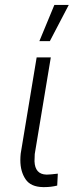

<svg xmlns="http://www.w3.org/2000/svg" viewBox="-20 -764 336 788"><path d="M141.6 -595.2H184.6L262.2 -743.7H203.1ZM130.4 -528.3 64.9 -133.3C64 -124 63.5 -115.2 63.5 -106.9C63.5 -75.2 70.8 -49.3 85 -28.3C99.1 -7.3 123 3.4 156.7 3.9C158.7 3.9 161.1 3.9 163.1 3.9C179.7 3.9 197.3 2 214.8 -2.4L217.3 -51.3C196.3 -48.8 181.6 -47.4 172.9 -47.4C171.9 -47.4 171.4 -47.4 170.4 -47.4C139.2 -48.3 123 -66.4 121.6 -102.1L122.6 -131.8L188.5 -528.3Z"/></svg>

Font: Roboto Light
Style: Italic
Weight: 300
Italic angle: -12°
Designer: Google
Version: Version 2.137; 2017